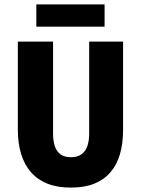

<svg xmlns="http://www.w3.org/2000/svg" viewBox="-20 -840 640 872"><path d="M302 12Q240 12 195 -6Q150 -24 120.5 -58Q91 -92 76 -140.5Q61 -189 61 -251V-651H221V-234Q221 -200 229 -176Q237 -152 255 -139Q273 -126 302 -126Q331 -126 349.5 -139Q368 -152 376.5 -176Q385 -200 385 -234V-651H539V-251Q539 -189 525 -140.5Q511 -92 482 -58Q453 -24 408.5 -6Q364 12 302 12ZM145 -719V-820H455V-719Z"/></svg>

Font: Source Code Pro ExtraBold
Style: Regular
Weight: 800
Monospace: yes
Designer: Paul D. Hunt, Teo Tuominen
Foundry: Adobe Systems Incorporated
Version: Version 1.018;hotconv 1.0.116;makeotfexe 2.5.65601